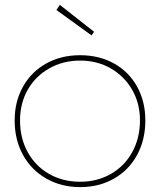

<svg xmlns="http://www.w3.org/2000/svg" viewBox="-20 -756 655 786"><path d="M40 -263Q40 -340 74 -401Q108 -462 169 -496Q230 -530 308 -530Q386 -530 447 -496Q508 -462 541.5 -401Q575 -340 575 -263Q575 -184 541.5 -122Q508 -60 447 -25Q386 10 308 10Q231 10 169.5 -25Q108 -60 74 -122Q40 -184 40 -263ZM553 -263Q553 -333 521 -388.5Q489 -444 433.5 -476Q378 -508 308 -508Q238 -508 181.5 -476Q125 -444 93.5 -388.5Q62 -333 62 -263Q62 -190 93.5 -133Q125 -76 181 -44Q237 -12 308 -12Q378 -12 434 -44Q490 -76 521.5 -133.5Q553 -191 553 -263ZM211 -715 225 -736 365 -626 355 -611Z"/></svg>

Font: Easer Grotesk Variable
Style: Regular
Weight: 400
Designer: Boardeaser, Bonnie Shaver-Troup, Thomas Jockin
Foundry: Lexend
Version: Version 1.001;Glyphs 3.1.2 (3151)